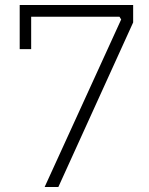

<svg xmlns="http://www.w3.org/2000/svg" viewBox="-20 -750 597 770"><path d="M466 -672 459 -683H105V-553H59V-730H514V-660L214 0H159Z"/></svg>

Font: Sora-SIA ExtraLight
Style: Regular
Weight: 200
Designer: Jonathan Barnbrook, Julián Moncada
Foundry: Barnbrook Fonts
Version: Version 2.000